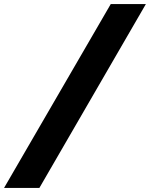

<svg xmlns="http://www.w3.org/2000/svg" viewBox="-171 -880 742 950"><path d="M377 -859.9H550.8L23.9 49.8H-150.9Z"/></svg>

Font: Sinkin Sans 800 Black Italic
Style: Regular
Weight: 900
Italic angle: -112°
Designer: Keith Bates
Foundry: K-Type
Version: Sinkin Sans (version 1.0)  by Keith Bates   •   © 2014   www